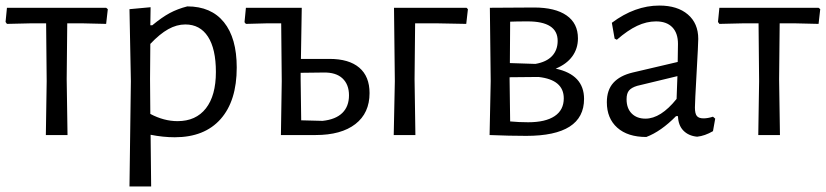

<svg xmlns="http://www.w3.org/2000/svg" viewBox="-24 -486 2972 691"><path d="M364 -453 358 -400 274 -402H218L216 -201L219 0H141L144 -194L142 -402H86L1 -400L-4 -407L1 -458H358Z M828 -243Q828 -123 770 -57.5Q712 8 605 8Q563 8 518 -1L520 185H442L447 -194L442 -453L518 -460L517 -395H524Q559 -424 587 -439Q615 -454 650 -463Q736 -463 782 -406Q828 -349 828 -243ZM753 -227Q753 -310 724.5 -354Q696 -398 643 -398Q612 -398 581.5 -381Q551 -364 517 -328L516 -201L517 -76Q566 -50 615 -50Q681 -50 717 -96Q753 -142 753 -227Z M1306 -151Q1306 -79 1255 -39.5Q1204 0 1112 0H987L990 -194L988 -402H936L861 -400L856 -406L861 -458H1062L1059 -274H1162Q1232 -274 1269 -242.5Q1306 -211 1306 -151ZM1232 -143Q1232 -182 1208.5 -204Q1185 -226 1140 -225L1058 -224V-201L1060 -53L1137 -51Q1184 -56 1208 -79.5Q1232 -103 1232 -143Z M1660 -453 1654 -400 1550 -402H1470L1468 -201L1471 0H1393L1397 -194L1394 -458H1655Z M2078 -130Q2078 3 1870 3Q1810 3 1738 0L1742 -194L1739 -458L1898 -459Q1974 -459 2015 -430.5Q2056 -402 2056 -348Q2056 -311 2035.5 -283Q2015 -255 1976 -239Q2078 -217 2078 -130ZM1875 -409Q1835 -409 1812 -408L1811 -259L1903 -256Q1943 -263 1963 -284.5Q1983 -306 1983 -339Q1983 -409 1875 -409ZM2005 -132Q2005 -199 1914 -209L1810 -208V-201L1812 -49Q1844 -46 1877 -46Q1939 -46 1972 -68Q2005 -90 2005 -132Z M2489 -346Q2489 -329 2483 -223Q2477 -117 2477 -99Q2477 -77 2484 -68.5Q2491 -60 2508 -60Q2523 -60 2542 -66L2550 -59L2542 -14Q2513 3 2485 6Q2454 3 2435.5 -16Q2417 -35 2416 -68H2409Q2355 -13 2302 7Q2235 7 2197.5 -26.5Q2160 -60 2160 -118Q2160 -162 2183.5 -188Q2207 -214 2253 -225L2415 -263L2416 -328Q2416 -367 2395.5 -388Q2375 -409 2337 -409Q2303 -409 2269 -393Q2235 -377 2196 -343L2188 -347L2178 -404Q2261 -466 2349 -466Q2414 -466 2451.5 -434Q2489 -402 2489 -346ZM2269 -177Q2249 -171 2240 -160.5Q2231 -150 2231 -129Q2231 -96 2249.5 -77.5Q2268 -59 2299 -59Q2354 -59 2411 -130L2414 -212Z M2928 -453 2922 -400 2838 -402H2782L2780 -201L2783 0H2705L2708 -194L2706 -402H2650L2565 -400L2560 -407L2565 -458H2922Z"/></svg>

Font: Alegreya Sans
Style: Regular
Weight: 400
Designer: Juan Pablo del Peral
Foundry: Huerta Tipografica
Version: Version 2.008; ttfautohint (v1.6)